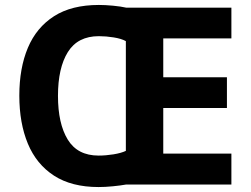

<svg xmlns="http://www.w3.org/2000/svg" viewBox="-20 -745 1013 775"><path d="M379 -725Q405 -725 436.5 -722Q468 -719 490 -714H914V-590H639V-433H896V-309H639V-125H914V0H488Q466 4 435 7Q404 10 378 10Q269 10 198 -36Q127 -82 92.5 -165Q58 -248 58 -359Q58 -470 92.5 -552Q127 -634 198 -679.5Q269 -725 379 -725ZM379 -599Q294 -599 254 -535Q214 -471 214 -358Q214 -246 253.5 -181.5Q293 -117 378 -117Q407 -117 438 -122Q469 -127 488 -136V-579Q470 -589 439 -594Q408 -599 379 -599Z"/></svg>

Font: Noto Sans Gunjala Gondi
Style: Regular
Weight: 400
Designer: Ek Type
Foundry: Ek Type
Version: Version 1.004